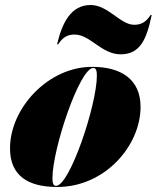

<svg xmlns="http://www.w3.org/2000/svg" viewBox="-20 -737 626 767"><path d="M278 -599C340.5 -599 385 -520 462 -520C541 -520 566 -582 586 -677H581.5C561.5 -645 539 -638 516 -638C460.5 -638 412 -717 342 -717C263 -717 228 -645 208 -560H212.5C232.5 -592 255 -599 278 -599ZM208.5 10C399.5 10 541.5 -155 541.5 -310C541.5 -420 464 -470 348 -470C172 -470 20 -304.5 20 -144.5C20 -34.5 92.5 10 208.5 10ZM204 5.5C193 5.5 189.5 -5.5 189.5 -24.5C189.5 -143.5 298.5 -465.5 352.5 -465.5C363.5 -465.5 367 -454.5 367 -435.5C367 -316.5 258 5.5 204 5.5Z"/></svg>

Font: Bodoni* 36pt Fatface
Style: Italic
Weight: 900
Italic angle: -13°
Version: Version 2.3